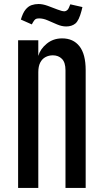

<svg xmlns="http://www.w3.org/2000/svg" viewBox="-20 -932 513 952"><path d="M69.8 0H169.9V-573.7C169.9 -593.3 173.1 -609.2 179.4 -621.6C185.8 -634 194.5 -643.1 205.6 -648.9C216.6 -654.8 228.8 -657.7 242.2 -657.7C260.4 -657.7 275.4 -651.9 287.1 -640.1C298.8 -628.4 304.7 -609.5 304.7 -583.5V0H404.8V-584C404.8 -637 394.5 -676.6 374 -702.6C353.5 -728.7 324.9 -741.7 288.1 -741.7C258.5 -741.7 233 -732.9 211.7 -715.3C190.3 -697.8 176.4 -677.6 169.9 -654.8V-732.4H69.8ZM308.1 -800.8C326.7 -800.8 341.9 -805.7 353.8 -815.4C365.6 -825.2 375.8 -846.4 384.3 -878.9L388.7 -897L328.6 -910.6C323.4 -896 318.7 -886.7 314.5 -882.8C310.2 -878.9 305.8 -876.6 301.3 -876H299.3C291.2 -876 279.5 -879 264.4 -885C249.3 -891 233.3 -897.1 216.6 -903.1C199.8 -909.1 184.7 -912.1 171.4 -912.1C159 -912.1 147.4 -910.2 136.5 -906.5C125.6 -902.8 115.6 -895.4 106.7 -884.5C97.7 -873.6 90 -857.1 83.5 -835L137.7 -811C142.3 -819.5 146.2 -826.1 149.7 -830.8C153.1 -835.5 157.4 -838.5 162.6 -839.8C164.9 -840.5 168.6 -840.8 173.8 -840.8C187.5 -840.8 201.9 -837.5 217 -830.8C232.2 -824.1 247.6 -817.5 263.2 -810.8C278.8 -804.1 293.8 -800.8 308.1 -800.8Z"/></svg>

Font: Antonio
Style: Regular
Weight: 400
Designer: Vernon Adams
Foundry: Vernon Adams
Version: Version 1.002